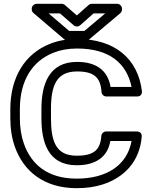

<svg xmlns="http://www.w3.org/2000/svg" viewBox="-20 -950 800 1005"><path d="M381.3 -85C480.8 -85 543.3 -127.9 557.5 -212H668.6C645.4 -84.5 538 -15 381.3 -15C226.7 -15 142.9 -91.4 105.1 -197.9C91.2 -237.1 84 -281.7 84 -332V-378C84 -528.9 148.8 -629.6 259.1 -673.8C295.8 -688.5 337.1 -696 383.5 -696C552.2 -696 642.6 -619.4 668.7 -495H558.7C544.8 -580.6 484.3 -626 383.5 -626C236.5 -626 196.8 -509.6 196.8 -379V-332C196.8 -209.5 228.9 -85 381.3 -85ZM381.3 -135C271.4 -135 246.8 -211.7 246.8 -332V-379C246.8 -504.7 277 -576 383.5 -576C474.8 -576 506.4 -542.6 511.5 -468.3C512.2 -457 522.6 -445 536.4 -445H698.1C720.1 -445 724.2 -462.9 722.9 -473C702.5 -640.3 583.5 -746 383.5 -746C331.7 -746 283.8 -737.5 240.6 -720.2C108.9 -667.5 34 -544.1 34 -378V-332C34 -277 41.9 -226.6 58 -181.1C102.1 -57.1 206.7 35 381.3 35C431.8 35 477.5 28.6 518.3 15.3C631.2 -21.6 711.3 -105.1 721.9 -235C723.6 -255 707.9 -262 697 -262H535.3C524 -262 511.3 -252.5 510.4 -238.7C505.4 -166.3 472.7 -135 381.3 -135ZM399 -817.3 470 -880H531L421.7 -788H342.1L234.3 -880H293.8L366 -817.2C375.9 -808.5 391 -810.2 399 -817.3ZM382.3 -869.3 319.6 -923.8C315.3 -927.6 309.2 -930 303.2 -930H171.2C160.5 -930 146.2 -920.1 146.2 -905V-901C146.2 -894.1 149.4 -886.8 155 -882L316.7 -744C320.9 -740.3 327 -738 332.9 -738H430.8C436.3 -738 442.4 -740.1 446.9 -743.9L609.7 -880.9C615 -885.4 618.6 -892.6 618.6 -900V-905C618.6 -915.7 608.7 -930 593.6 -930H460.5C454.6 -930 448.5 -927.8 443.9 -923.7Z"/></svg>

Font: Asimov
Style: WidOu
Weight: 500
Designer: Google
Version: Version 2.000980; 2014